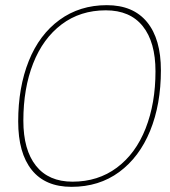

<svg xmlns="http://www.w3.org/2000/svg" viewBox="-20 -722 658 744"><path d="M394 -702Q496 -702 549.8 -636.5Q603.5 -571 603.5 -449.5Q603.5 -317.5 561.8 -215.2Q520 -113 442 -55.5Q364 2 257 2Q155.5 2 103 -63.5Q50.5 -129 50.5 -251.5Q50.5 -383.5 91.5 -485.8Q132.5 -588 210.8 -645Q289 -702 394 -702ZM390 -682Q291 -682 218.8 -627.5Q146.5 -573 108.5 -476.2Q70.5 -379.5 70.5 -254.5Q70.5 -141 119.5 -79.5Q168.5 -18 261 -18Q360 -18 433 -72.5Q506 -127 544.2 -224.2Q582.5 -321.5 582.5 -445.5Q582.5 -559 533.2 -620.5Q484 -682 390 -682Z"/></svg>

Font: Argentum Sans Thin
Style: Italic
Weight: 100
Italic angle: -11°
Designer: Julieta Ulanovsky (font), Cristiano Sobral (main changes and remaster)
Foundry: Julieta Ulanovsky (font), Cristiano Sobral (main changes and remaster)
Version: Version 2.007;June 15, 2022;FontCreator 14.0.0.2814 64-bit; 